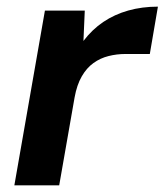

<svg xmlns="http://www.w3.org/2000/svg" viewBox="-20 -558 495 578"><path d="M23.2 0 115.2 -526H235.2L231.2 -434.7Q257 -468.9 290.8 -491.8Q324.6 -514.6 366 -526.3Q407.5 -538 455.4 -538L431 -395.5H357.9Q331.4 -395.5 306.6 -389.2Q281.8 -383 261.3 -368.2Q240.8 -353.5 226.1 -328Q211.4 -302.6 204.5 -264.4L158.2 0Z"/></svg>

Font: DM Sans 9pt
Style: Italic
Weight: 400
Italic angle: -10°
Designer: Colophon Foundry, Jonny Pinhorn
Foundry: Colophon Foundry
Version: Version 4.004